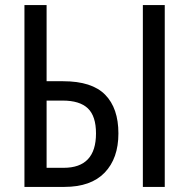

<svg xmlns="http://www.w3.org/2000/svg" viewBox="-20 -734 743 754"><path d="M76 0V-714H163V-415H228Q341 -415 393 -362Q445 -309 445 -210Q445 -112 391 -56Q337 0 233 0ZM541 0V-714H627V0ZM163 -75H230Q357 -75 357 -210Q357 -278 325 -308.5Q293 -339 226 -339H163Z"/></svg>

Font: Avrile Sans Condensed
Style: Regular
Weight: 400
Width: 3
Designer: Monotype Design Team
Foundry: Monotype Imaging Inc.
Version: Version 2.001;September 10, 2019;FontCreator 11.5.0.2425 64-